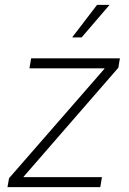

<svg xmlns="http://www.w3.org/2000/svg" viewBox="-20 -769 531 789"><path d="M10.7 0 17.1 -36.6 408.7 -485.8 409.2 -488.3H101.1L107.9 -529.3H472.7L466.3 -490.7L77.1 -43L76.7 -41H398.9L392.1 0ZM276.4 -615.2 378.9 -749H430.2L315.4 -615.2Z"/></svg>

Font: Inter 24pt ExtraLight
Style: Italic
Weight: 250
Italic angle: -9.3988°
Version: Version 4.001;git-66647c0bb